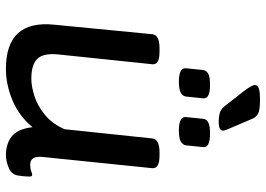

<svg xmlns="http://www.w3.org/2000/svg" viewBox="-148 -766 920 665"><g transform="rotate(90 312.5 -433.0)"><path d="M218 7Q48 7 65 -160L98 -500Q101 -525 146 -525H159Q205 -525 202 -500L168 -174Q163 -122 183.5 -101.5Q204 -81 252 -81Q278 -81 311.5 -91.5Q345 -102 376.5 -127.5Q408 -153 427 -196L459 -500Q462 -525 507 -525H518Q564 -525 562 -500L523 -119Q519 -77 550 -77Q563 -77 572 -80.5Q581 -84 585 -84Q591 -84 591 -75Q591 -73 590.5 -62Q590 -51 587 -32Q582 -11 559 -2Q536 7 518 7Q477 7 451.5 -13.5Q426 -34 420 -85Q381 -38 326.5 -15.5Q272 7 218 7ZM431 -592Q382 -592 385 -617L391 -676Q392 -688 404 -694Q416 -700 442 -700Q492 -700 489 -676L483 -617Q481 -605 469.5 -598.5Q458 -592 431 -592ZM263 -592Q213 -592 216 -617L222 -676Q224 -688 235.5 -694Q247 -700 273 -700Q323 -700 320 -676L314 -617Q311 -592 263 -592ZM403 -730Q382 -730 368.5 -734.5Q355 -739 343 -756L296 -816Q274 -845 274 -855Q274 -865 286 -869Q298 -873 325 -873Q361 -873 373 -866.5Q385 -860 391 -846L423 -771Q427 -761 429.5 -755Q432 -749 432 -745Q432 -730 403 -730Z"/></g></svg>

Font: Asap Semi Expanded Semi Expanded Medium
Style: Italic
Weight: 500
Width: 6
Italic angle: -6°
Designer: Pablo Cosgaya
Foundry: Omnibus-Type
Version: Version 3.001; ttfautohint (v1.8.4.7-5d5b)